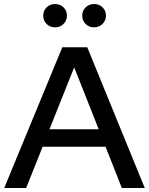

<svg xmlns="http://www.w3.org/2000/svg" viewBox="-20 -935 741 955"><path d="M1 0 290 -700H414L700 0H586L505 -205H192L110 0ZM226 -292H471L349 -600ZM254 -799Q229 -799 212 -815.5Q195 -832 195 -857Q195 -882 212 -898.5Q229 -915 254 -915Q279 -915 296 -898.5Q313 -882 313 -857Q313 -833 296 -816Q279 -799 254 -799ZM448 -799Q423 -799 406 -815.5Q389 -832 389 -857Q389 -882 406 -898.5Q423 -915 448 -915Q473 -915 490 -898.5Q507 -882 507 -857Q507 -833 490 -816Q473 -799 448 -799Z"/></svg>

Font: Red Hat Display SemiBold
Style: Regular
Weight: 600
Designer: Pentagram, MCKL
Foundry: Pentagram, MCKL
Version: Version 1.023